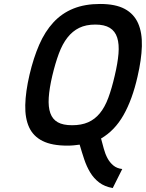

<svg xmlns="http://www.w3.org/2000/svg" viewBox="-20 -724 736 969"><path d="M549 225Q508 218 480.5 197Q453 176 435 146Q417 116 405 80Q393 44 382 6Q368 8 352.5 9.5Q337 11 320 11Q242 11 195 -12.5Q148 -36 127 -81.5Q106 -127 107.5 -194Q109 -261 129 -347Q149 -432 178 -498.5Q207 -565 249.5 -611Q292 -657 350 -680.5Q408 -704 485 -704Q563 -704 609.5 -679Q656 -654 677 -606.5Q698 -559 696 -491Q694 -423 674 -337Q648 -222 603.5 -143.5Q559 -65 490 -25Q497 1 504 27Q511 53 522.5 74.5Q534 96 552 111Q570 126 597 129ZM344 -92Q391 -92 425 -107Q459 -122 484 -152.5Q509 -183 526.5 -230Q544 -277 559 -342Q574 -405 578 -453Q582 -501 571.5 -534Q561 -567 534 -583.5Q507 -600 461 -600Q414 -600 380 -583.5Q346 -567 320.5 -534.5Q295 -502 277 -453.5Q259 -405 244 -342Q229 -278 226 -231Q223 -184 234 -153Q245 -122 271.5 -107Q298 -92 344 -92Z"/></svg>

Font: Panefresco 750wt
Style: Italic
Weight: 750
Foundry: Campivisivi & Chank Co
Version: Version 1.000